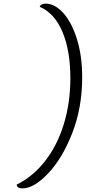

<svg xmlns="http://www.w3.org/2000/svg" viewBox="-20 -916 553 1056"><path d="M432 -490Q432 -323 377 -183Q322 -43 244 38.5Q166 120 104 120Q87 120 79.5 114Q72 108 72 99Q162 55 229 -31.5Q296 -118 331.5 -235Q367 -352 367 -486Q367 -636 324 -739.5Q281 -843 198 -879Q205 -896 231 -896Q281 -896 327.5 -845Q374 -794 403 -701.5Q432 -609 432 -490Z"/></svg>

Font: Charmonman
Style: Regular
Weight: 400
Designer: Ekaluck Peanpanawate
Foundry: Cadson Demak Co.,Ltd.
Version: Version 1.000; ttfautohint (v1.6)